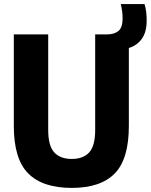

<svg xmlns="http://www.w3.org/2000/svg" viewBox="-20 -908 736 938"><path d="M330.5 10Q188 10 117.8 -60.8Q47.5 -131.5 47.5 -292.5V-740H215.5V-273.5Q215.5 -195.5 245 -163.5Q274.5 -131.5 330.5 -131.5Q386.5 -131.5 415.8 -163.5Q445 -195.5 445 -273.5V-740H503Q539 -740 559 -757Q579 -774 579 -818Q579 -852 570 -888H686Q692 -869.5 694.2 -849.8Q696.5 -830 696.5 -807.5Q696.5 -751 672.8 -718.2Q649 -685.5 609.5 -673.5V-292.5Q609.5 -131.5 540.8 -60.8Q472 10 330.5 10Z"/></svg>

Font: Encode Sans Condensed ExtraBold
Style: Regular
Weight: 800
Width: 3
Designer: Multiple Designers
Foundry: Impallari Type
Version: Version 3.000; ttfautohint (v1.8.3) -l 8 -r 50 -G 200 -x 14 